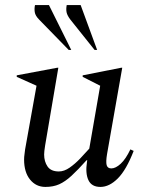

<svg xmlns="http://www.w3.org/2000/svg" viewBox="-20 -727 562 757"><path d="M159 10Q122 10 98.5 -19Q75 -48 75 -98Q75 -108 76.5 -118Q78 -128 79 -138L124 -389L46 -424V-430L206 -460H210L158 -154Q154 -129 154 -118Q154 -90 167.5 -70.5Q181 -51 212 -51Q233 -51 254.5 -66Q276 -81 296 -102Q316 -123 332 -141L375 -389L306 -424V-430L458 -460H462L402 -119Q397 -89 400.5 -76Q404 -63 419 -63Q436 -63 456 -81.5Q476 -100 494 -138L507 -132Q478 -57 444.5 -23.5Q411 10 376 10Q341 10 328.5 -17Q316 -44 323 -89L324 -95H321Q287 -57 262 -34Q237 -11 213.5 -0.5Q190 10 159 10ZM353 -530 258 -649Q245 -666 242.5 -678.5Q240 -691 243 -707H298L363 -530ZM251 -530 135 -649Q119 -665 117 -679.5Q115 -694 118 -707H173L261 -530Z"/></svg>

Font: Spectral
Style: Italic
Weight: 400
Italic angle: -10°
Designer: Jean-Baptiste Levee
Foundry: Production Type
Version: Version 2.001